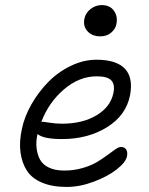

<svg xmlns="http://www.w3.org/2000/svg" viewBox="-20 -715 592 762"><path d="M377.9 -570.8Q345.7 -570.8 327.4 -590.8Q309.1 -610.8 314.9 -640.1Q319.3 -663.1 339.1 -679Q358.9 -694.8 383.8 -694.8Q416.5 -694.8 432.4 -672.1Q448.2 -649.4 441.9 -619.1Q438.5 -600.6 421.6 -585.7Q404.8 -570.8 377.9 -570.8ZM245.1 26.9Q187 26.9 146.7 9.8Q106.4 -7.3 86.7 -37.8Q66.9 -68.4 61.3 -110.6Q55.7 -152.8 66.9 -203.1Q76.7 -251.5 104.2 -300Q131.8 -348.6 170.4 -388.4Q209 -428.2 260 -453.1Q311 -478 362.8 -478Q440.9 -478 475.1 -442.9Q509.3 -407.7 496.1 -336.9Q480.5 -257.3 404.8 -210.2Q329.1 -163.1 226.1 -163.1Q152.3 -163.1 128.9 -183.1Q122.1 -153.3 125.2 -126.7Q128.4 -100.1 139.4 -80.6Q150.4 -61 174.8 -49.6Q199.2 -38.1 234.9 -38.1Q272.9 -38.1 306.9 -47.9Q340.8 -57.6 363.8 -71.3Q386.7 -85 405 -98.6Q423.3 -112.3 437.3 -122.1Q451.2 -131.8 460 -131.8Q474.1 -131.8 480.7 -121.8Q487.3 -111.8 483.9 -94.2Q479 -70.8 442.9 -42.5Q406.7 -14.2 351.6 6.3Q296.4 26.9 245.1 26.9ZM149.9 -231.9Q153.8 -231.9 177.2 -228Q200.7 -224.1 226.1 -224.1Q308.1 -224.1 363.5 -257.6Q418.9 -291 430.2 -346.2Q437 -379.9 421.6 -396Q406.2 -412.1 363.8 -412.1Q294.4 -412.1 233.6 -360.1Q172.9 -308.1 144 -231Z"/></svg>

Font: Shantell Sans Bouncy
Style: Italic
Weight: 300
Italic angle: -11.31°
Designer: Stephen Nixon, Anya Danilova, Shantell Martin
Foundry: Arrow Type
Version: Version 1.006;[9816181b4]